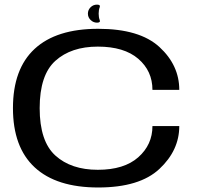

<svg xmlns="http://www.w3.org/2000/svg" viewBox="-20 -806 872 830"><path d="M404.5 4.5Q583.5 4.5 669.2 -75.8Q755 -156 755 -261H639Q639 -180.5 577.8 -126.2Q516.5 -72 403 -72Q287.5 -72 219.5 -133.5Q151.5 -195 151.5 -338.5Q151.5 -482 219.5 -543.2Q287.5 -604.5 403 -604.5Q516.5 -604.5 577.8 -551.8Q639 -499 639 -417.5H755Q755 -524 669.2 -602.8Q583.5 -681.5 404.5 -681.5Q223.5 -681.5 129.8 -594.8Q36 -508 36 -338.5Q36 -169.5 130 -82.5Q224 4.5 404.5 4.5ZM399.5 -708Q415.5 -708 411 -719.5Q406.5 -731 406.5 -747Q406.5 -763 411 -774.5Q415.5 -786 399.5 -786Q383 -786 371.5 -774.5Q360 -763 360 -747Q360 -731 371.8 -719.5Q383.5 -708 399.5 -708Z"/></svg>

Font: Anybody Expanded
Style: Regular
Weight: 400
Width: 7
Version: Version 1.113;gftools[0.9.25]